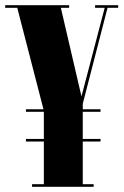

<svg xmlns="http://www.w3.org/2000/svg" viewBox="-30 -720 476 740"><path d="M93.5 0V-10H139V-174.5H70V-184.5H139V-289H70V-299H137.5L36.5 -690H-10V-700H236.5V-690H204.5L284 -348.5L373.5 -690H336.5V-700H425.5V-690H384.5L289 -320V-299H357.5V-289H289V-184.5H357.5V-174.5H289V-10H331V0Z"/></svg>

Font: Imbue 100pt Black
Style: Regular
Weight: 900
Designer: Tyler Finck
Foundry: Etcetera Type Company
Version: Version 1.102; ttfautohint (v1.8.3)